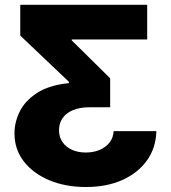

<svg xmlns="http://www.w3.org/2000/svg" viewBox="-20 -562 694 777"><path d="M327.6 194.8Q245.1 194.8 179.7 167.5Q114.3 140.1 76.4 91.3Q38.6 42.5 38.6 -22.5Q38.6 -67.9 60.1 -111.1Q81.5 -154.3 129.9 -185.8Q178.2 -217.3 258.8 -225.6V-231L62 -418V-542.5H575.7V-402.3H270.5V-398.4L425.8 -245.1V-127.9H341.8Q303.2 -127.9 275.6 -116.5Q248 -105 233.4 -84Q218.8 -63 218.8 -35.2Q218.8 -8.3 232.4 12.2Q246.1 32.7 270.5 43.9Q294.9 55.2 327.1 55.2Q358.9 55.2 383.8 44.4Q408.7 33.7 423.6 14.4Q438.5 -4.9 439.9 -31.2H612.8Q611.3 35.2 575.7 85.9Q540 136.7 476.6 165.8Q413.1 194.8 327.6 194.8Z"/></svg>

Font: Inter 16pt ExtraBold
Style: Regular
Weight: 800
Version: Version 4.001;git-66647c0bb